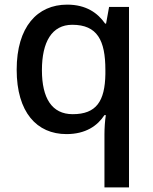

<svg xmlns="http://www.w3.org/2000/svg" viewBox="-20 -569 660 829"><path d="M431 11V240H537V-539H451L438 -467H434C402 -513 352 -549 270 -549C141 -549 52 -453 52 -268C52 -84 139 10 267 10C350 10 401 -26 431 -72H437C433 -48 431 -14 431 11ZM294 -76C204 -76 161 -145 161 -266C161 -388 204 -462 292 -462C400 -462 435 -395 435 -267V-249C433 -132 396 -76 294 -76Z"/></svg>

Font: Noto Sans Arabic UI Md
Style: Regular
Weight: 500
Designer: Monotype Design Team, Nadine Chahine and Nizar Qandah
Foundry: Monotype Imaging Inc.
Version: Version 2.010